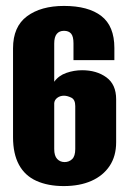

<svg xmlns="http://www.w3.org/2000/svg" viewBox="-20 -617 433 648"><path d="M195 11Q142 11 103 -6.5Q64 -24 44 -61Q24 -98 24 -154V-454Q24 -527 71 -562Q118 -597 196 -597Q278 -597 322 -563Q366 -529 366 -455V-414H228V-471Q228 -494 220 -503.5Q212 -513 196 -513Q180 -513 171.5 -502.5Q163 -492 163 -470V-341Q178 -362 204 -371Q230 -380 257 -380Q306 -380 339 -356Q372 -332 372 -282V-137Q372 -90 350 -57Q328 -24 288.5 -6.5Q249 11 195 11ZM198 -70Q213 -70 223.5 -80Q234 -90 234 -114V-259Q234 -281 220.5 -287.5Q207 -294 196 -294Q183 -294 173.5 -287Q164 -280 163 -269V-114Q163 -91 173 -80.5Q183 -70 198 -70Z"/></svg>

Font: Alumni Sans ExtraBold
Style: Regular
Weight: 800
Designer: Robert E. Leuschke
Foundry: Robert E. Leuschke
Version: Version 1.018